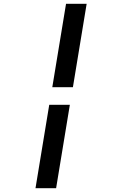

<svg xmlns="http://www.w3.org/2000/svg" viewBox="-20 -843 640 1006"><path d="M254 -386 326 -823H434L362 -386ZM166 143 238 -294H346L274 143Z"/></svg>

Font: Iosevka SmBd Ex Obl
Style: Regular
Weight: 600
Width: 7
Italic angle: -9°
Monospace: yes
Designer: Belleve Invis
Foundry: Belleve Invis
Version: Version 32.5.0; ttfautohint (v1.8.4)